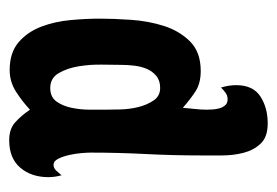

<svg xmlns="http://www.w3.org/2000/svg" viewBox="-110 -332 588 407"><g transform="rotate(-90 183.5 -129.0)"><path d="M89 -403Q113 -403 127 -390.5Q141 -378 154 -359Q171 -375 192 -388.5Q213 -402 238 -402Q275 -402 297 -383Q319 -364 330 -335Q341 -306 344 -272.5Q347 -239 347 -211Q347 -182 344.5 -145Q342 -108 331.5 -75Q321 -42 298.5 -19.5Q276 3 236 3Q210 3 193 -8Q176 -19 158 -35Q157 -22 155.5 -9.5Q154 3 154 16Q154 21 154.5 28.5Q155 36 157 43Q159 50 163.5 55Q168 60 176 60Q184 60 190 55.5Q196 51 201 46Q206 63 206 78Q206 114 182 129.5Q158 145 125 145Q96 145 82 130Q68 115 62.5 93.5Q57 72 57 47.5Q57 23 57 3Q57 -56 60 -114Q63 -172 63 -231Q63 -237 62 -249.5Q61 -262 58 -275.5Q55 -289 50 -299Q45 -309 37 -309Q30 -309 24.5 -303Q19 -297 15 -292Q13 -299 12 -306Q11 -313 11 -320Q11 -356 31 -379.5Q51 -403 89 -403ZM154 -199Q154 -187 154.5 -167.5Q155 -148 159.5 -129.5Q164 -111 173.5 -97Q183 -83 200 -83Q216 -83 226 -91.5Q236 -100 241 -112.5Q246 -125 247.5 -139.5Q249 -154 249 -166Q249 -180 249.5 -205.5Q250 -231 246 -255.5Q242 -280 231.5 -298Q221 -316 200 -316Q181 -316 171.5 -303Q162 -290 158 -271Q154 -252 154 -232Q154 -212 154 -199Z"/></g></svg>

Font: Gloria
Style: Regular
Weight: 400
Designer: Peter Wiegel
Foundry: Peter Wiegel
Version: Version 1.000